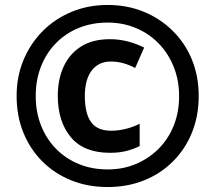

<svg xmlns="http://www.w3.org/2000/svg" viewBox="-20 -744 868 774"><path d="M423 -128Q318 -128 265.5 -191Q213 -254 213 -358Q213 -425 237 -476.5Q261 -528 307.5 -557Q354 -586 423 -586Q460 -586 495 -577Q530 -568 561 -552L525 -470Q500 -483 476 -489.5Q452 -496 427 -496Q377 -496 349.5 -459.5Q322 -423 322 -357Q322 -287 347 -252Q372 -217 428 -217Q455 -217 485 -224Q515 -231 543 -245V-155Q516 -142 488 -135Q460 -128 423 -128ZM414 10Q334 10 267 -17Q200 -44 150.5 -93.5Q101 -143 74 -210Q47 -277 47 -357Q47 -435 74.5 -501.5Q102 -568 151.5 -618Q201 -668 268 -696Q335 -724 414 -724Q492 -724 558.5 -697Q625 -670 675.5 -620.5Q726 -571 753.5 -504Q781 -437 781 -357Q781 -277 754 -210Q727 -143 677.5 -93.5Q628 -44 561 -17Q494 10 414 10ZM414 -61Q476 -61 528 -83Q580 -105 619.5 -144.5Q659 -184 680.5 -238Q702 -292 702 -357Q702 -420 680.5 -474Q659 -528 620.5 -568Q582 -608 529 -630.5Q476 -653 414 -653Q351 -653 298 -631.5Q245 -610 206 -570.5Q167 -531 145.5 -476.5Q124 -422 124 -357Q124 -292 145.5 -238Q167 -184 205.5 -144.5Q244 -105 297 -83Q350 -61 414 -61Z"/></svg>

Font: Noto Sans Hebrew ExtraBold
Style: Regular
Weight: 800
Designer: Monotype Design Team
Foundry: Monotype Imaging Inc.
Version: Version 2.003